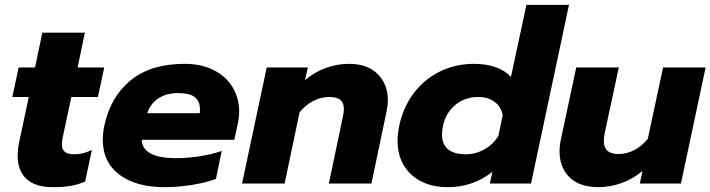

<svg xmlns="http://www.w3.org/2000/svg" viewBox="-20 -759 2938 794"><path d="M53 -115Q53 -140 59 -170L99 -358H31L57 -480H125L155 -624H331L301 -480H411L385 -358H275L240 -194Q236 -178 236 -162Q236 -141 248 -131Q260 -121 288 -121Q324 -121 360 -139L332 -8Q304 4 273 9.5Q242 15 199 15Q126 15 89.5 -19Q53 -53 53 -115Z M405 -181Q405 -208 411 -238Q437 -359 520.5 -427Q604 -495 744 -495Q813 -495 864 -469Q915 -443 942 -398Q969 -353 969 -297Q969 -273 963 -246L949 -181H566Q569 -105 709 -105Q756 -105 807 -113Q858 -121 897 -135L873 -19Q833 -4 775 5.5Q717 15 659 15Q543 15 474 -36.5Q405 -88 405 -181ZM806 -291Q807 -297 807 -307Q807 -340 786 -357Q765 -374 715 -374Q667 -374 634 -351.5Q601 -329 589 -291Z M1083 -480H1253L1241 -427Q1280 -461 1327.5 -478Q1375 -495 1423 -495Q1500 -495 1542 -452.5Q1584 -410 1584 -345Q1584 -325 1579 -300L1516 0H1340L1398 -277Q1402 -293 1402 -309Q1402 -333 1388 -345.5Q1374 -358 1342 -358Q1308 -358 1276.5 -342Q1245 -326 1219 -295L1157 0H981Z M1624 -178Q1624 -202 1631 -239Q1647 -315 1690.5 -373Q1734 -431 1798.5 -463Q1863 -495 1941 -495Q1991 -495 2030 -481Q2069 -467 2093 -441L2157 -739H2333L2176 0H2006L2016 -48Q1935 15 1832 15Q1738 15 1681 -37Q1624 -89 1624 -178ZM2041 -197 2059 -282Q2053 -317 2025.5 -337.5Q1998 -358 1958 -358Q1904 -358 1864 -326Q1824 -294 1812 -239Q1808 -222 1808 -203Q1808 -121 1907 -121Q1947 -121 1983.5 -141.5Q2020 -162 2041 -197Z M2294 -134Q2294 -158 2300 -185L2363 -480H2539L2480 -205Q2477 -190 2477 -176Q2477 -122 2537 -122Q2571 -122 2602.5 -138Q2634 -154 2659 -185L2722 -480H2898L2796 0H2626L2637 -52Q2598 -19 2550.5 -2Q2503 15 2455 15Q2377 15 2335.5 -25.5Q2294 -66 2294 -134Z"/></svg>

Font: Prompt Bold
Style: Bold Italic
Weight: 700
Italic angle: -12°
Designer: Katatrad Team
Foundry: CadsonDemak
Version: Version 1.000